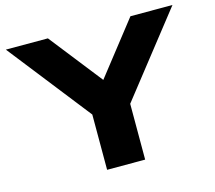

<svg xmlns="http://www.w3.org/2000/svg" viewBox="-106 -881 1135 1012"><g transform="rotate(-15 461.5 -375.0)"><path d="M358 0V-365.2H565.6V0ZM6.4 -750H235.8L507.6 -403.8H415L686.2 -750H915.6L528.4 -257.2L394.6 -255Z"/></g></svg>

Font: Unbounded
Style: Regular
Weight: 400
Designer: Luke Prowse, Jean-Baptiste Morizot, Fátima Lázaro, Florian Runge
Foundry: NaN
Version: Version 1.701;gftools[0.9.28.dev5+ged2979d]